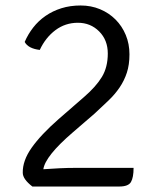

<svg xmlns="http://www.w3.org/2000/svg" viewBox="-20 -680 570 700"><path d="M467 -68Q467 -33 457.5 -16.5Q448 0 415 0H98Q63 -27 63 -50Q62 -94 95.5 -141.5Q129 -189 194 -246L286 -326Q330 -364 351.5 -399.5Q373 -435 373 -485Q373 -534 341.5 -565.5Q310 -597 264 -597Q218 -597 182 -570Q146 -543 125 -498Q83 -503 70 -527Q82 -555 101 -579.5Q120 -604 146 -622Q172 -640 204 -650Q236 -660 274 -660Q312 -660 344.5 -646.5Q377 -633 401 -609Q425 -585 438.5 -552.5Q452 -520 452 -482Q452 -444 442.5 -415Q433 -386 416 -361Q399 -336 375.5 -313.5Q352 -291 325 -266L245 -197Q145 -111 138 -63Q166 -65 196 -66.5Q226 -68 258 -68Z"/></svg>

Font: Signika
Style: Light
Weight: 300
Designer: Anna Giedrys
Foundry: Anna Giedrys
Version: Version 1.001